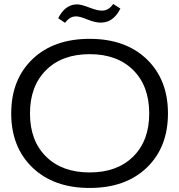

<svg xmlns="http://www.w3.org/2000/svg" viewBox="-20 -931 896 960"><path d="M36.1 -363.8Q36.1 -533.2 142.1 -635Q248 -736.8 428.2 -736.8Q607.9 -736.8 713.9 -634.8Q819.8 -532.7 819.8 -363.8Q819.8 -194.3 713.9 -92.8Q607.9 8.8 428.2 8.8Q248.5 8.8 142.3 -93.3Q36.1 -195.3 36.1 -363.8ZM129.9 -363.8Q129.9 -227.5 210.2 -148.2Q290.5 -68.8 428.2 -68.8Q565.9 -68.8 646 -148.2Q726.1 -227.5 726.1 -363.8Q726.1 -501 646 -580.6Q565.9 -660.2 428.2 -660.2Q290.5 -660.2 210.2 -580.3Q129.9 -500.5 129.9 -363.8ZM271 -839.8Q305.7 -909.2 366.2 -909.2Q386.7 -908.7 427.2 -893.1Q467.8 -877.4 490.2 -877.9Q523.4 -877.9 545.9 -911.1L582 -888.2Q546.9 -817.9 483.9 -817.9Q455.1 -817.9 417.7 -833.3Q380.4 -848.6 361.8 -849.1Q343.8 -849.1 330.8 -841.3Q317.9 -833.5 305.2 -816.9Z"/></svg>

Font: Lumene Sans Expanded
Style: Regular
Weight: 400
Width: 7
Designer: Deni Anggara
Version: Version 1.003;Glyphs 3.1.2 (3151)